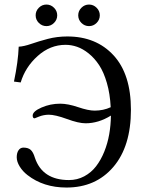

<svg xmlns="http://www.w3.org/2000/svg" viewBox="-20 -820 644 852"><path d="M472.2 -307.1Q417 -272.9 359.9 -272.9Q328.6 -272.9 276.9 -292Q225.1 -311 195.8 -311Q172.9 -310.5 153.3 -302.7L133.8 -294.9Q125 -294.9 125 -307.1Q125 -325.7 164.1 -342.8Q203.1 -359.9 247.1 -359.9Q281.2 -359.9 326.7 -344.5Q372.1 -329.1 399.9 -329.1Q438.5 -329.1 471.2 -344.2Q468.3 -403.8 454.3 -451.9Q440.4 -500 419.9 -531Q399.4 -562 373.5 -582.8Q347.7 -603.5 322 -612.3Q296.4 -621.1 271 -621.1Q202.6 -621.1 147.5 -571.8Q92.3 -522.5 71.8 -454.1L42 -458Q60.5 -546.4 63 -612.8Q85.4 -613.8 118.4 -625.2Q151.4 -636.7 192.4 -647.5Q233.4 -658.2 278.8 -658.2Q406.7 -658.2 483.9 -574.5Q561 -490.7 561 -333Q561 -170.4 482.9 -79.1Q404.8 12.2 274.9 12.2Q172.9 12.2 102.1 -43Q81.1 -59.1 67.6 -80.8Q54.2 -102.5 54.2 -122.1Q54.2 -141.6 62.3 -153.3Q70.3 -165 84 -165Q105 -165 116.2 -155Q127.4 -145 134.8 -120.1Q168 -21 286.1 -21Q322.8 -21 353.8 -37.6Q384.8 -54.2 406.2 -82Q427.7 -109.9 442.6 -146.7Q457.5 -183.6 464.6 -224.1Q471.7 -264.6 472.2 -307.1ZM152.3 -718.3Q138.2 -732.4 138.2 -752Q138.2 -771.5 152.3 -785.6Q166.5 -799.8 186 -799.8Q205.6 -799.8 219.7 -785.6Q233.9 -771.5 233.9 -752Q233.9 -732.4 219.7 -718.3Q205.6 -704.1 186 -704.1Q166.5 -704.1 152.3 -718.3ZM341.3 -718.3Q327.1 -732.4 327.1 -752Q327.1 -771.5 341.3 -785.6Q355.5 -799.8 375 -799.8Q394.5 -799.8 408.7 -785.6Q422.9 -771.5 422.9 -752Q422.9 -732.4 408.7 -718.3Q394.5 -704.1 375 -704.1Q355.5 -704.1 341.3 -718.3Z"/></svg>

Font: Linux Biolinum
Style: Regular
Weight: 400
Designer: Philipp H. Poll
Foundry: Philipp H. Poll
Version: Version 0.6.4